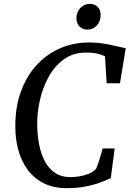

<svg xmlns="http://www.w3.org/2000/svg" viewBox="-20 -973 680 1001"><path d="M329 8Q256.5 8 205.5 -18.8Q154.5 -45.5 122.2 -90.8Q90 -136 75 -192.5Q60 -249 60 -308Q58.5 -409.5 87.5 -491.5Q116.5 -573.5 169 -631.5Q221.5 -689.5 291.8 -720.5Q362 -751.5 443 -751.5Q487.5 -751.5 525 -745Q562.5 -738.5 590.8 -731.5Q619 -724.5 635.5 -722L605.5 -539H536L527.5 -679Q518 -684 505.2 -688.5Q492.5 -693 474 -696Q455.5 -699 428.5 -699Q361.5 -699 312.8 -663.5Q264 -628 232.8 -570.8Q201.5 -513.5 187 -446.2Q172.5 -379 174 -316.5Q175 -263 185 -214.8Q195 -166.5 215.5 -129.2Q236 -92 268.5 -70.8Q301 -49.5 347 -49.5Q367.5 -49.5 393.2 -53.5Q419 -57.5 442.8 -67.2Q466.5 -77 481.5 -93.5Q486 -104.5 490.5 -117.5Q495 -130.5 499.2 -144Q503.5 -157.5 507.5 -171.2Q511.5 -185 515 -199H578L557.5 -44.5Q543.5 -37.5 522 -28.8Q500.5 -20 472 -11.5Q443.5 -3 407.8 2.5Q372 8 329 8ZM435.5 -818.5Q419.5 -818.5 406.2 -826.2Q393 -834 385.5 -847.8Q378 -861.5 378.5 -880Q379 -911.5 399.5 -932.2Q420 -953 448.5 -953Q473 -953 489 -937Q505 -921 504.5 -895Q504.5 -861 484.5 -839.8Q464.5 -818.5 435.5 -818.5Z"/></svg>

Font: Merriweather Light 18pt
Style: Italic
Weight: 400
Italic angle: -7.8°
Version: Version 2.101